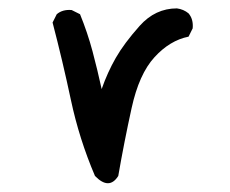

<svg xmlns="http://www.w3.org/2000/svg" viewBox="-20 -425 540 451"><path d="M203.1 -11.7Q166 -98.6 146.5 -190.4Q127 -282.2 103.5 -372.1L113.3 -391.6Q127 -403.3 148.4 -401.4L168 -391.6Q185.5 -348.6 197.3 -304.7Q209 -260.7 218.8 -215.8Q232.4 -254.9 252 -289.1Q271.5 -323.2 308.1 -364.3Q344.7 -405.3 395.5 -405.3Q411.1 -403.3 422.9 -393.6Q434.6 -379.9 432.6 -358.4L422.9 -338.9Q378.9 -330.1 342.8 -290.5Q306.6 -251 289.1 -170.9Q271.5 -90.8 257.8 -11.7Q236.3 22.5 203.1 -11.7Z"/></svg>

Font: JasonHandwriting2
Style: Regular
Weight: 400
Version: Version 1.05.10